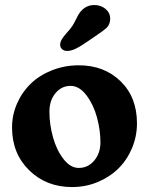

<svg xmlns="http://www.w3.org/2000/svg" viewBox="-20 -737 598 770"><path d="M336.4 -574.2Q304.2 -551.8 284.7 -542.2Q265.1 -532.7 249.5 -532.7Q236.8 -532.7 229 -539.8Q221.2 -546.9 221.2 -557.6Q221.2 -560.5 221.7 -563.2Q222.2 -565.9 222.9 -568.4Q223.6 -570.8 225.1 -574Q226.6 -577.1 227.8 -579.1Q229 -581.1 231.7 -585Q234.4 -588.9 235.8 -590.8Q237.3 -592.8 241 -597.2Q244.6 -601.6 246.3 -603.5Q248 -605.5 252.7 -610.8Q257.3 -616.2 259.3 -618.7Q272 -633.3 283 -656Q293.9 -678.7 299.3 -685.5Q322.3 -716.8 357.9 -716.8Q384.8 -716.8 403.3 -701.2Q421.9 -685.5 421.9 -661.6Q421.9 -639.6 407.2 -625Q399.4 -618.2 389.4 -610.8Q379.4 -603.5 362.8 -592.3Q346.2 -581.1 336.4 -574.2ZM28.3 -225.6Q28.3 -276.4 48.6 -322.3Q68.8 -368.2 103.8 -401.9Q138.7 -435.5 189 -455.3Q239.3 -475.1 296.4 -475.1Q397.9 -475.1 463.6 -411.1Q529.3 -347.2 529.3 -242.7Q529.3 -189.9 509.3 -142.6Q489.3 -95.2 454.6 -61Q419.9 -26.9 371.6 -6.8Q323.2 13.2 269 13.2Q165.5 13.2 96.9 -54.2Q28.3 -121.6 28.3 -225.6ZM295.9 -63.5Q333 -63.5 357.9 -93Q382.8 -122.6 382.8 -166Q382.8 -214.4 369.1 -265.4Q355.5 -316.4 326.9 -354.5Q298.3 -392.6 262.7 -392.6Q227.1 -392.6 202.6 -363.5Q178.2 -334.5 178.2 -289.1Q178.2 -238.3 192.4 -187Q206.5 -135.7 234.4 -99.6Q262.2 -63.5 295.9 -63.5Z"/></svg>

Font: Cooper*
Style: Bold
Weight: 700
Designer: Owen Earl
Foundry: indestructible type*
Version: Version 0.001